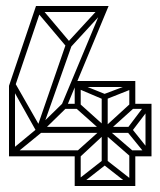

<svg xmlns="http://www.w3.org/2000/svg" viewBox="-20 -620 535 640"><path d="M332 -580H100ZM218 -474 199 -467 102 -582 121 -589ZM314 -597 328 -585 215 -462 199 -472ZM323 -600H342L203 -266L184 -267ZM245 -119V-99H15V-119ZM337 -600 330 -580H100V-600ZM100 -600 118 -592 28 -326 10 -334ZM465 -274H485V-110H465ZM240 -274V-257H190V-274ZM200 -474H221L120 -188L103 -193ZM10 -334H30V-99H10ZM103 -191 118 -178 31 -107 17 -120ZM229 0V-20H429V0ZM242 0 229 -13 321 -85 334 -72ZM416 0 324 -72 337 -85 429 -13ZM229 -265V-350H249V-265ZM319 -70V-304H339V-70ZM321 -290 234 -327 247 -340 334 -305ZM234 -330V-350H429V-330ZM336 -290 323 -305 416 -340 429 -327ZM244 -276 333 -196 319 -183 228 -264ZM318 -189 332 -176 247 -97 232 -112ZM187 -274 202 -261 116 -177 101 -190ZM431 -270H411V-350H431ZM418 -278 431 -264 339 -181 325 -193ZM338 -190 431 -110 416 -97 324 -177ZM485 -119V-99H416V-119ZM481 -274V-257H420V-274ZM229 -10V-110H249V-10ZM431 0H411V-110H431ZM463 -270 478 -259 418 -180 405 -193ZM419 -192 478 -118 465 -106 404 -181ZM110 -177V-197H419V-177ZM104 -177 20 -327 27 -349 119 -188Z"/></svg>

Font: Octagon Variable
Style: Regular
Weight: 400
Designer: Alexander Royter, Emma Schmalisch, Felix Willnauer, Friederike Temme, Greta Wachholz, Jason Tsiakas, Julia Baskal, Julia
Foundry: Type Design @ HAW Hamburg
Version: Version 1.000